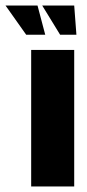

<svg xmlns="http://www.w3.org/2000/svg" viewBox="-88 -676 314 696"><path d="M25 0V-495H181V0ZM189 -550H130L65 -656H181ZM76 -550H7L-68 -656H48Z"/></svg>

Font: Alumni Sans Black
Style: Regular
Weight: 900
Designer: Robert E. Leuschke
Foundry: Robert E. Leuschke
Version: Version 1.018